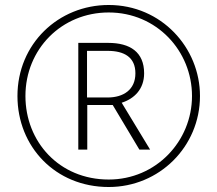

<svg xmlns="http://www.w3.org/2000/svg" viewBox="-20 -742 872 770"><path d="M416 8C619 8 782 -154 782 -357C782 -551 627 -722 416 -722C214 -722 50 -566 50 -357C50 -154 202 8 416 8ZM416 -22C217 -22 82 -174 82 -357C82 -545 227 -692 416 -692C608 -692 750 -538 750 -357C750 -176 606 -22 416 -22ZM294 -142H330V-321H432L539 -142H582L468 -330C518 -346 558 -384 558 -448C558 -533 502 -570 414 -570H294ZM411 -351H329V-538H412C479 -538 523 -512 523 -448C523 -382 475 -351 411 -351Z"/></svg>

Font: Noto Sans Arabic ExtLt
Style: Regular
Weight: 200
Designer: Monotype Design Team, Nadine Chahine, Nizar Qandah and Khaled Hosny
Foundry: Monotype Imaging Inc.
Version: Version 2.012